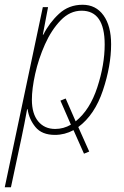

<svg xmlns="http://www.w3.org/2000/svg" viewBox="-50 -557 523 807"><path d="M182 -15Q137 -15 110.5 -47Q84 -79 84 -138Q84 -184 98 -247Q112 -310 139 -370.5Q166 -431 205 -471.5Q244 -512 293 -512Q390 -512 390 -370Q390 -285 359 -190Q328 -95 268 -47L226 -143L204 -134L248 -33Q217 -15 182 -15ZM40 24Q53 -37 64 -98H66Q72 -56 99 -23Q126 10 181 10Q222 10 259 -10L303 89L325 80L279 -23Q348 -74 382.5 -177Q417 -280 417 -371Q417 -448 385 -492.5Q353 -537 297 -537Q239 -537 198 -499Q157 -461 132 -411H130L152 -527H130L-30 230H-4Z"/></svg>

Font: Noto Sans Display SemiCondensed Thin
Style: Italic
Weight: 250
Width: 4
Designer: Monotype Design team
Foundry: Monotype Imaging Inc.
Version: 1.000